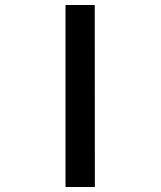

<svg xmlns="http://www.w3.org/2000/svg" viewBox="-20 -745 640 765"><path d="M241 -725H357.5L358 0H241Z"/></svg>

Font: JuliaMono ExtraBold
Style: Italic
Weight: 800
Italic angle: -9°
Monospace: yes
Designer: cormullion
Foundry: corm
Version: Version 0.057; ttfautohint (v1.8.4)